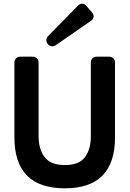

<svg xmlns="http://www.w3.org/2000/svg" viewBox="-20 -1007 702 1040"><path d="M239 -768Q231 -778 231 -789.5Q231 -801 240 -811L401 -975Q412 -987 425 -987Q438 -987 449 -974L478 -940Q489 -928 487 -915Q485 -902 471 -893L282 -762Q273 -756 264 -756Q250 -756 239 -768ZM331 13Q194 13 126 -56.5Q58 -126 58 -263V-667Q58 -682 67 -691Q76 -700 91 -700H156Q171 -700 180 -691Q189 -682 189 -667V-270Q189 -198 222 -155.5Q255 -113 331 -113Q408 -113 440 -155.5Q472 -198 472 -270V-667Q472 -682 481 -691Q490 -700 505 -700H570Q585 -700 594 -691Q603 -682 603 -667V-263Q603 -126 535.5 -56.5Q468 13 331 13Z"/></svg>

Font: Higure Gothic Black
Style: Regular
Weight: 900
Designer: Yoshimichi Ohira
Foundry: Positype
Version: Version 1.000